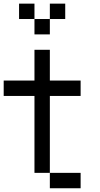

<svg xmlns="http://www.w3.org/2000/svg" viewBox="-20 -1103 540 1040"><path d="M0 -583.3V-666.7H166.7V-833.3H250V-666.7H416.7V-583.3H250V-166.7H166.7V-583.3ZM166.7 -1000H83.3V-1083.3H166.7ZM166.7 -916.7V-1000H250V-916.7ZM333.3 -1000H250V-1083.3H333.3ZM250 -166.7H416.7V-83.3H250Z"/></svg>

Font: GalmuriMono11 Regular
Style: Regular
Weight: 400
Designer: Lee Minseo (quiple)
Version: Version 2.399;hotconv 1.1.1;makeotfexe 2.6.0 DEVELOPMENT